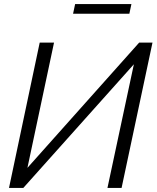

<svg xmlns="http://www.w3.org/2000/svg" viewBox="-20 -918 765 938"><path d="M337 -851 347 -898H622L612 -851ZM24 0 174 -710H244L114 -98L660 -710H725L574 0H505L634 -604L94 0Z"/></svg>

Font: Raleway-v4020
Style: Italic
Weight: 400
Italic angle: -12°
Designer: Matt McInerney, Pablo Impallari, Rodrigo Fuenzalida
Foundry: Matt McInerney, Pablo Impallari, Rodrigo Fuenzalida
Version: Version 4.020;PS 004.020;hotconv 1.0.88;makeotf.lib2.5.64775